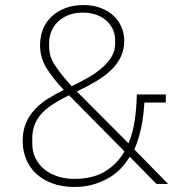

<svg xmlns="http://www.w3.org/2000/svg" viewBox="-20 -730 721 762"><path d="M495 -108Q480 -83 459 -61Q438 -39 410 -23Q382 -7 348.5 2.5Q315 12 275 12Q228 12 190 -1.5Q152 -15 125.5 -39Q99 -63 84.5 -96.5Q70 -130 70 -170Q70 -211 83 -241.5Q96 -272 118.5 -296Q141 -320 170.5 -338.5Q200 -357 233 -373Q188 -421 163.5 -461.5Q139 -502 139 -551Q139 -586 151 -615Q163 -644 185.5 -665Q208 -686 240 -698Q272 -710 311 -710Q348 -710 378 -699Q408 -688 429 -669Q450 -650 461.5 -624Q473 -598 473 -568Q473 -532 459 -503.5Q445 -475 420.5 -451.5Q396 -428 361.5 -407.5Q327 -387 285 -367L490 -161Q507 -201 514.5 -251Q522 -301 523 -355H638V-323H553Q550 -270 540.5 -224Q531 -178 513 -137L647 0H601ZM310 -680Q278 -680 253 -670.5Q228 -661 211 -645Q194 -629 184.5 -607Q175 -585 175 -560V-544Q175 -504 201 -466.5Q227 -429 264 -388Q301 -405 332.5 -423.5Q364 -442 387.5 -463Q411 -484 424 -507Q437 -530 437 -557V-570Q437 -596 426.5 -616.5Q416 -637 399 -651Q382 -665 358.5 -672.5Q335 -680 310 -680ZM108 -161Q108 -129 120.5 -103Q133 -77 155.5 -58.5Q178 -40 208.5 -30Q239 -20 276 -20Q346 -20 395 -48.5Q444 -77 474 -129L254 -352Q224 -337 197.5 -321Q171 -305 151 -285.5Q131 -266 119.5 -240Q108 -214 108 -180Z"/></svg>

Font: IBM Plex Sans Hebrew ExtraLight
Style: Regular
Weight: 200
Designer: Mike Abbink, Paul van der Laan, Pieter van Rosmalen, Yanek Iontef
Foundry: Bold Monday
Version: Version 1.2